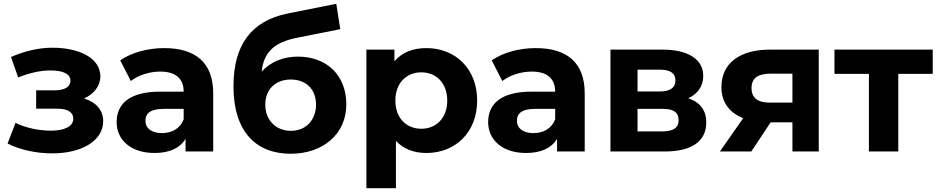

<svg xmlns="http://www.w3.org/2000/svg" viewBox="-20 -800 4954 1014"><path d="M424 -280C476 -303 510 -346 510 -397C510 -492 401 -548 257 -548C185 -548 112 -531 38 -499L76 -391C136 -415 193 -428 247 -428C316 -428 352 -408 352 -374C352 -341 322 -323 268 -323H171V-226H281C337 -226 367 -208 367 -173C367 -133 322 -110 250 -110C184 -110 118 -124 62 -151L20 -42C89 -7 174 10 257 10C409 10 525 -55 525 -160C525 -218 488 -260 424 -280Z M847 -546C762 -546 674 -523 615 -481L671 -372C710 -403 770 -422 826 -422C910 -422 950 -383 950 -316H826C662 -316 596 -250 596 -155C596 -62 670 8 796 8C875 8 931 -18 960 -67V0H1106V-307C1106 -470 1012 -546 847 -546ZM835 -97C780 -97 748 -123 748 -162C748 -198 770 -225 844 -225H950V-170C932 -121 887 -97 835 -97Z M1553 -501C1474 -501 1408 -472 1362 -422C1373 -525 1428 -577 1551 -601L1777 -646L1756 -780L1500 -729C1303 -689 1213 -558 1213 -344C1213 -105 1332 12 1515 12C1686 12 1809 -92 1809 -249C1809 -400 1708 -501 1553 -501ZM1516 -109C1437 -109 1381 -166 1381 -247C1381 -329 1436 -380 1516 -380C1596 -380 1649 -329 1649 -247C1649 -169 1598 -109 1516 -109Z M2232 -546C2160 -546 2102 -523 2063 -476V-538H1915V194H2071V-56C2111 -13 2166 8 2232 8C2384 8 2500 -100 2500 -269C2500 -438 2384 -546 2232 -546ZM2205 -120C2127 -120 2068 -176 2068 -269C2068 -362 2127 -418 2205 -418C2283 -418 2342 -362 2342 -269C2342 -176 2283 -120 2205 -120Z M2809 -546C2724 -546 2636 -523 2577 -481L2633 -372C2672 -403 2732 -422 2788 -422C2872 -422 2912 -383 2912 -316H2788C2624 -316 2558 -250 2558 -155C2558 -62 2632 8 2758 8C2837 8 2893 -18 2922 -67V0H3068V-307C3068 -470 2974 -546 2809 -546ZM2797 -97C2742 -97 2710 -123 2710 -162C2710 -198 2732 -225 2806 -225H2912V-170C2894 -121 2849 -97 2797 -97Z M3615 -281C3665 -304 3694 -345 3694 -399C3694 -487 3614 -538 3479 -538H3204V0H3491C3639 0 3710 -58 3710 -153C3710 -217 3678 -260 3615 -281ZM3347 -432H3465C3519 -432 3547 -414 3547 -375C3547 -337 3519 -317 3465 -317H3347ZM3478 -106H3347V-225H3481C3538 -225 3564 -206 3564 -165C3564 -125 3535 -106 3478 -106Z M4047 -538C3889 -538 3790 -468 3790 -340C3790 -261 3831 -205 3905 -176L3782 0H3948L4050 -154H4165V0H4304V-538ZM4050 -411H4165V-258H4048C3983 -258 3949 -281 3949 -335C3949 -389 3985 -411 4050 -411Z M4906 -538H4387V-410H4569V0H4724V-410H4906Z"/></svg>

Font: AWKNG-Font
Style: Bold
Weight: 700
Designer: Awakening Church
Foundry: Awakening Church
Version: Version 1.700;PS 001.700;hotconv 1.0.88;makeotf.lib2.5.64775